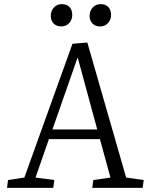

<svg xmlns="http://www.w3.org/2000/svg" viewBox="-20 -910 719 930"><path d="M403 -704 591 -50 676 -38 671 0H427L432 -38L515 -50L464 -236H217L152 -50L243 -38L238 0H14L19 -38L98 -50L331 -698ZM234 -283H451L357 -629H355ZM226 -833Q226 -857 241 -873.5Q256 -890 279 -890Q304 -890 317 -875.5Q330 -861 330 -838Q330 -815 315.5 -798.5Q301 -782 276 -782Q254 -782 240 -796Q226 -810 226 -833ZM414 -833Q414 -857 429 -873.5Q444 -890 467 -890Q492 -890 505 -875.5Q518 -861 518 -838Q518 -815 503.5 -798.5Q489 -782 464 -782Q442 -782 428 -796Q414 -810 414 -833Z"/></svg>

Font: Literata Light
Style: Italic
Weight: 300
Italic angle: -2°
Designer: Latin by Veronika Burian and Jose Scaglione. Greek by Irene Vlachou. Cyrillic by Vera Evstafieva
Foundry: TypeTogether
Version: Version 3.103;gftools[0.9.29]